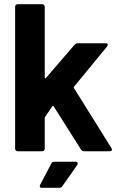

<svg xmlns="http://www.w3.org/2000/svg" viewBox="-20 -720 573 914"><path d="M64 0Q59 0 55.5 -3.5Q52 -7 52 -12V-688Q52 -693 55.5 -696.5Q59 -700 64 -700H181Q186 -700 189.5 -696.5Q193 -693 193 -688V-351Q193 -348 194 -347.5Q195 -347 196 -347Q197 -347 199 -349L335 -507Q342 -514 350 -514H483Q493 -514 493 -507Q493 -504 490 -499L333 -308Q331 -306 331 -304Q331 -302 332 -301L511 -14Q513 -10 513 -8Q513 0 502 0H379Q371 0 365 -9L236 -213Q235 -215 234 -215.5Q233 -216 232 -216Q231 -216 229 -214L195 -164Q193 -160 193 -158V-12Q193 -7 189.5 -3.5Q186 0 181 0ZM179 174Q172 174 170.5 171Q169 168 169 166Q169 164 171 160L224 59Q228 50 239 50H340Q347 50 348.5 53Q350 56 350 58Q350 61 348 65L277 166Q272 174 263 174Z"/></svg>

Font: LinhAnh
Style: Bold
Weight: 700
Designer: Jeremy Tribby
Foundry: Tribby Type
Version: Version 1.408